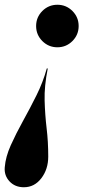

<svg xmlns="http://www.w3.org/2000/svg" viewBox="-49 -550 388 808"><path d="M-29 154Q-25.5 110 -3.8 61.5Q18 13 47.2 -39.8Q76.5 -92.5 104.2 -148.2Q132 -204 148 -262H152Q137 -187 138.8 -126.8Q140.5 -66.5 147.2 -10.2Q154 46 154 109Q154 162 125 200Q96 238 51.5 238Q14 238 -9 213.2Q-32 188.5 -29 154ZM282 -440.5Q282 -403.5 255.8 -377.2Q229.5 -351 192.5 -351Q155.5 -351 129.2 -377.2Q103 -403.5 103 -440.5Q103 -477.5 129.2 -503.8Q155.5 -530 192.5 -530Q229.5 -530 255.8 -503.8Q282 -477.5 282 -440.5Z"/></svg>

Font: Bodoni* 36pt
Style: Bold Italic
Weight: 700
Italic angle: -13°
Version: Version 2.3